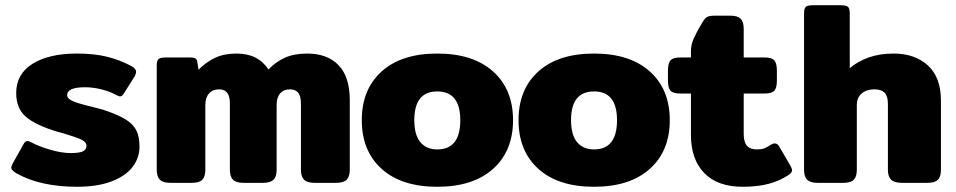

<svg xmlns="http://www.w3.org/2000/svg" viewBox="-20 -700 3660 735"><path d="M42 -37Q23 -49 23 -58Q23 -63 28 -73L70 -148Q76 -160 85 -160Q91 -160 102 -154Q130 -139 173.5 -126.5Q217 -114 251 -114Q283 -114 297 -120.5Q311 -127 311 -142Q311 -156 291.5 -165.5Q272 -175 221 -190L199 -196Q116 -221 79 -253Q42 -285 42 -344Q42 -417 105 -456Q168 -495 274 -495Q340 -495 389 -483Q438 -471 483 -447Q501 -437 501 -425Q501 -418 495 -407L454 -342Q447 -331 440 -331Q434 -331 424 -337Q400 -350 368 -358Q336 -366 306 -366Q237 -366 237 -336Q237 -322 259.5 -312.5Q282 -303 329 -292Q340 -289 359.5 -284Q379 -279 392 -274Q440 -257 466 -239.5Q492 -222 503 -198.5Q514 -175 514 -139Q514 -96 488 -61.5Q462 -27 408 -6Q354 15 275 15Q134 15 42 -37Z M580 -50V-449Q580 -467 586.5 -473.5Q593 -480 614 -480H709Q721 -480 727.5 -476.5Q734 -473 735 -464L740 -433Q768 -462 803 -478.5Q838 -495 885 -495Q927 -495 957 -480Q987 -465 1008 -434Q1035 -463 1070.5 -479Q1106 -495 1156 -495Q1233 -495 1276 -450.5Q1319 -406 1319 -316V-50Q1319 -24 1307 -12Q1295 0 1266 0H1185Q1156 0 1144 -12Q1132 -24 1132 -50V-303Q1132 -332 1121.5 -345Q1111 -358 1090 -358Q1066 -358 1052.5 -342.5Q1039 -327 1039 -299V-50Q1039 -24 1027 -12Q1015 0 986 0H913Q884 0 872 -12Q860 -24 860 -50V-305Q860 -358 819 -358Q794 -358 780 -342Q766 -326 766 -298V-50Q766 -24 754.5 -12Q743 0 714 0H633Q604 0 592 -12Q580 -24 580 -50Z M1365 -240Q1365 -358 1441 -426.5Q1517 -495 1654 -495Q1791 -495 1867.5 -426.5Q1944 -358 1944 -240Q1944 -122 1867.5 -53.5Q1791 15 1654 15Q1517 15 1441 -53.5Q1365 -122 1365 -240ZM1742 -240Q1742 -350 1654 -350Q1566 -350 1566 -240Q1566 -184 1589 -156Q1612 -128 1654 -128Q1742 -128 1742 -240Z M1965 -240Q1965 -358 2041 -426.5Q2117 -495 2254 -495Q2391 -495 2467.5 -426.5Q2544 -358 2544 -240Q2544 -122 2467.5 -53.5Q2391 15 2254 15Q2117 15 2041 -53.5Q1965 -122 1965 -240ZM2342 -240Q2342 -350 2254 -350Q2166 -350 2166 -240Q2166 -184 2189 -156Q2212 -128 2254 -128Q2342 -128 2342 -240Z M2625 -184V-342H2584Q2556 -342 2546.5 -353Q2537 -364 2537 -391V-430Q2537 -457 2546.5 -468.5Q2556 -480 2584 -480H2625V-505Q2625 -529 2636 -553.5Q2647 -578 2668 -613Q2678 -630 2686.5 -635Q2695 -640 2717 -640H2776Q2804 -640 2815.5 -628Q2827 -616 2827 -590V-480H2907Q2935 -480 2944.5 -468.5Q2954 -457 2954 -430V-391Q2954 -364 2944.5 -353Q2935 -342 2907 -342H2827V-188Q2827 -157 2839 -142.5Q2851 -128 2878 -128Q2895 -128 2905.5 -132Q2916 -136 2931 -146Q2939 -151 2946 -151Q2956 -151 2963 -139L3005 -67Q3012 -55 3012 -48Q3012 -39 3000 -31Q2966 -8 2923.5 3.5Q2881 15 2823 15Q2727 15 2676 -37.5Q2625 -90 2625 -184Z M3058 -50V-649Q3058 -667 3064.5 -673.5Q3071 -680 3092 -680H3199Q3220 -680 3226.5 -673.5Q3233 -667 3233 -649V-439Q3263 -465 3305.5 -480Q3348 -495 3401 -495Q3482 -495 3532 -449.5Q3582 -404 3582 -315V-50Q3582 -24 3570.5 -12Q3559 0 3530 0H3433Q3404 0 3391.5 -12Q3379 -24 3379 -50V-302Q3379 -332 3366.5 -345Q3354 -358 3327 -358Q3297 -358 3278.5 -342Q3260 -326 3260 -298V-50Q3260 -24 3248.5 -12Q3237 0 3208 0H3111Q3082 0 3070 -12Q3058 -24 3058 -50Z"/></svg>

Font: Mitr SemiBold
Style: Regular
Weight: 600
Designer: Thanarat Vachiruckul
Foundry: Cadson Demak
Version: Version 1.003